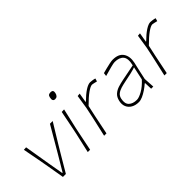

<svg xmlns="http://www.w3.org/2000/svg" viewBox="13 -1371 2027 2027"><g transform="rotate(-45 1026.0 -358.0)"><path d="M175 0Q167.5 -44.5 159 -93.8Q150.5 -143 143 -187L127.5 -275Q117.5 -328.5 106.8 -384.5Q96 -440.5 86 -494L121 -496Q133 -424 144.5 -355Q156 -286 168 -214L199 -35H205L312 -215Q354 -287 394 -355.2Q434 -423.5 475 -494H516Q482.5 -439.5 448.5 -383.8Q414.5 -328 381 -273L328 -184.5Q300.5 -138 273.5 -92.2Q246.5 -46.5 219 0Z M546 0Q559 -56.5 570.5 -108.5Q582 -160.5 596 -221L606.5 -271Q619 -332.5 629.5 -385.2Q640 -438 651 -494L687.5 -495.5Q675 -439.5 662.8 -385.8Q650.5 -332 636.5 -271L626 -221Q613.5 -160.5 603 -108.5Q592.5 -56.5 581 0ZM699 -638Q658 -638 672 -694Q676.5 -713 687.2 -719Q698 -725 716 -725Q754 -725 745 -683Q735 -638 699 -638Z M790 0Q803 -56.5 814.5 -108.2Q826 -160 840 -221L865.5 -342Q871 -378 877 -417Q883 -456 889 -494L922 -497L904 -391H909Q964.5 -446 1009.2 -475Q1054 -504 1083 -504Q1091.5 -504 1112.5 -501.2Q1133.5 -498.5 1152 -493L1142 -459Q1123.5 -463.5 1105.2 -467.8Q1087 -472 1081 -472Q1057 -472 1009.2 -438Q961.5 -404 896 -338L870.5 -221.5Q858 -159.5 847.2 -108Q836.5 -56.5 825 0Z M1302 9Q1252.5 9 1217.5 -11Q1182.5 -31 1167.5 -66.5Q1152.5 -102 1163 -148Q1173.5 -194.5 1201.8 -219.2Q1230 -244 1268.5 -256Q1307 -268 1348 -276L1529 -312Q1550 -398.5 1518.8 -435.2Q1487.5 -472 1419 -472Q1402.5 -472 1356.5 -460.2Q1310.5 -448.5 1251 -431L1256 -469Q1278.5 -475 1310.5 -483.2Q1342.5 -491.5 1373 -497.8Q1403.5 -504 1421 -504Q1508 -504 1543.2 -452Q1578.5 -400 1561 -318Q1556.5 -297 1550 -271Q1543.5 -245 1536.5 -211L1517 -121Q1519 -89.5 1520.5 -61.8Q1522 -34 1524 0H1492L1489 -87H1483Q1456.5 -63.5 1424 -41.5Q1391.5 -19.5 1359.5 -5.2Q1327.5 9 1302 9ZM1303 -23Q1334.5 -23 1387 -52.2Q1439.5 -81.5 1492 -139L1524 -288Q1513.5 -284 1496.5 -278.8Q1479.5 -273.5 1445.8 -265.8Q1412 -258 1352 -246Q1314 -238.5 1280.5 -228.5Q1247 -218.5 1224 -200Q1201 -181.5 1194 -148Q1180.5 -83.5 1212.5 -53.2Q1244.5 -23 1303 -23Z M1690 0Q1703 -56.5 1714.5 -108.2Q1726 -160 1740 -221L1765.5 -342Q1771 -378 1777 -417Q1783 -456 1789 -494L1822 -497L1804 -391H1809Q1864.5 -446 1909.2 -475Q1954 -504 1983 -504Q1991.5 -504 2012.5 -501.2Q2033.5 -498.5 2052 -493L2042 -459Q2023.5 -463.5 2005.2 -467.8Q1987 -472 1981 -472Q1957 -472 1909.2 -438Q1861.5 -404 1796 -338L1770.5 -221.5Q1758 -159.5 1747.2 -108Q1736.5 -56.5 1725 0Z"/></g></svg>

Font: Commissioner Loud Thin
Style: Italic
Weight: 100
Italic angle: -12°
Designer: Kostas Bartsokas
Foundry: Kostas Bartsokas
Version: Version 1.000; ttfautohint (v1.8.3)